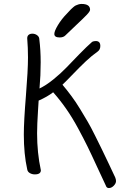

<svg xmlns="http://www.w3.org/2000/svg" viewBox="-20 -889 645 968"><path d="M117.2 -695.8Q117.2 -707.5 124.5 -713.4Q131.8 -719.2 143.1 -719.2Q156.7 -719.2 167.5 -711.2Q178.2 -703.1 178.2 -690.9Q185.1 -636.2 185.1 -575.2Q185.1 -508.8 179.2 -442.9Q211.9 -458.5 249 -488.5Q286.1 -518.6 314.5 -548.1Q342.8 -577.6 380.6 -616.5Q418.5 -655.3 444.8 -678.2Q452.6 -682.1 462.9 -682.1Q485.8 -682.1 485.8 -657.2Q485.8 -638.7 472.2 -628.9Q442.9 -608.4 413.1 -580.3Q383.3 -552.2 349.1 -516.6Q314.9 -481 294.9 -461.9Q318.4 -434.1 340.3 -404.5Q362.3 -375 384.8 -337.9Q407.2 -300.8 422.1 -275.6Q437 -250.5 460.2 -203.6Q483.4 -156.7 492.9 -137.5Q502.4 -118.2 528.6 -63Q554.7 -7.8 561 5.9Q564.9 15.6 564.9 23.9Q564.9 35.6 553.5 47.4Q542 59.1 528.8 59.1Q517.1 59.1 513.2 45.9Q500 18.6 469.7 -47.4Q439.5 -113.3 421.1 -150.6Q402.8 -188 373.8 -241.9Q344.7 -295.9 313.7 -340.3Q282.7 -384.8 248 -423.8Q218.3 -400.9 174.8 -381.8Q173.8 -366.7 171.6 -330.6Q169.4 -294.4 168.2 -268.1Q167 -241.7 167 -216.8Q167 -118.2 186 -30.8Q186 -9.8 155.8 -9.8Q141.6 -9.8 130.4 -16.4Q119.1 -22.9 117.2 -35.2Q100.1 -111.8 100.1 -210.9Q100.1 -275.9 110.6 -405.3Q121.1 -534.7 121.1 -599.1Q121.1 -647.5 117.2 -695.8ZM309.1 -710Q299.3 -700.2 280.8 -700.2Q253.9 -700.2 253.9 -717.8Q253.9 -732.4 272.2 -762.7Q290.5 -793 315.9 -818.8Q318.4 -821.3 326.4 -830.1Q334.5 -838.9 337.9 -842.3Q341.3 -845.7 348.9 -852.3Q356.4 -858.9 362.1 -861.6Q367.7 -864.3 375.5 -866.7Q383.3 -869.1 391.1 -869.1Q434.1 -869.1 434.1 -839.8Q434.1 -832 418 -814.9Q401.9 -797.9 365 -763.4Q328.1 -729 309.1 -710Z"/></svg>

Font: Zhizn
Style: Regular
Weight: 400
Designer: Peter Zharnov
Foundry: Peter Zharnov
Version: Version 1.000